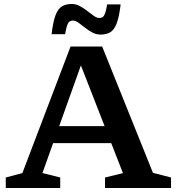

<svg xmlns="http://www.w3.org/2000/svg" viewBox="-20 -946 884 966"><path d="M218 -226V-311.5H578V-226ZM749.5 -76.5 840.5 -53V0H508.5V-53L598.5 -75L374.5 -649H398.5L193.5 -75.5L283 -53V0H9V-53L92.5 -75L335 -712H494ZM587 -924Q579.5 -860.5 567 -828Q554.5 -795.5 534.8 -783.8Q515 -772 485.5 -772Q464 -772 444.5 -782.5Q425 -793 407.5 -807Q390 -821 374.8 -831.8Q359.5 -842.5 346.5 -842.5Q336.5 -842.5 329.5 -837.5Q322.5 -832.5 317.5 -817.8Q312.5 -803 307.5 -774H239.5Q247 -837 259.5 -869.8Q272 -902.5 292 -914.2Q312 -926 341 -926Q362.5 -926 382.2 -915.2Q402 -904.5 419.2 -890.8Q436.5 -877 452 -866.2Q467.5 -855.5 480 -855.5Q490 -855.5 497 -860.5Q504 -865.5 509.2 -880.2Q514.5 -895 519 -924Z"/></svg>

Font: Newsreader 7pt Medium
Style: Regular
Weight: 500
Designer: Hugues Gentile
Foundry: Production Type
Version: Version 1.003